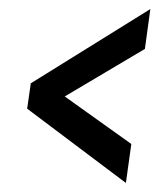

<svg xmlns="http://www.w3.org/2000/svg" viewBox="-20 -540 369 424"><path d="M258 -136 40 -300 48 -356 312 -520 300 -432 123 -327 270 -222Z"/></svg>

Font: Alumni Sans SemiBold
Style: Italic
Weight: 600
Italic angle: -8°
Version: Version 1.016